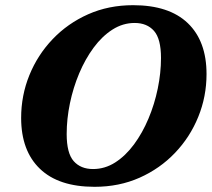

<svg xmlns="http://www.w3.org/2000/svg" viewBox="-20 -705 816 740"><path d="M776 -419.5Q776 -333 744.2 -254.8Q712.5 -176.5 654.5 -115.8Q596.5 -55 517.8 -20Q439 15 344.5 15Q206 15 133.8 -54.5Q61.5 -124 61.5 -250.5Q61.5 -337 93.2 -415.2Q125 -493.5 183 -554.2Q241 -615 319.8 -650Q398.5 -685 493 -685Q631.5 -685 703.8 -615.8Q776 -546.5 776 -419.5ZM237 -188.5Q237 -114.5 264 -84Q291 -53.5 338.5 -53.5Q384.5 -53.5 424.2 -79Q464 -104.5 496.5 -148.5Q529 -192.5 552.2 -247.8Q575.5 -303 588 -363.5Q600.5 -424 600.5 -481.5Q600.5 -555.5 573.5 -586Q546.5 -616.5 499 -616.5Q453.5 -616.5 413.5 -591Q373.5 -565.5 341 -521.5Q308.5 -477.5 285.2 -422.2Q262 -367 249.5 -306.8Q237 -246.5 237 -188.5Z"/></svg>

Font: Newsreader 16pt ExtraBold
Style: Italic
Weight: 800
Italic angle: -17°
Designer: Hugues Gentile
Foundry: Production Type
Version: Version 1.003; ttfautohint (v1.8.3)